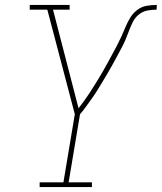

<svg xmlns="http://www.w3.org/2000/svg" viewBox="-20 -755 653 775"><path d="M140 0V-19H236L282 -294L171 -716H100V-735H261V-716H194L297 -318Q320 -347 340 -377.5Q360 -408 379 -439.5Q398 -471 415.5 -503Q433 -535 450 -567Q460 -586 469 -605.5Q478 -625 486 -644.5Q494 -664 505 -682.5Q516 -701 533.5 -714.5Q551 -728 571.5 -731.5Q592 -735 613 -735L612 -716Q594 -716 575 -712.5Q556 -709 540.5 -696.5Q525 -684 516 -666Q507 -648 500.5 -630Q494 -612 486.5 -594.5Q479 -577 469.5 -559.5Q460 -542 451 -525Q442 -508 432.5 -491Q423 -474 413 -457Q403 -440 393 -423.5Q383 -407 372.5 -390Q362 -373 350.5 -357Q339 -341 327.5 -325Q316 -309 303 -294L257 -19H351V0Z"/></svg>

Font: Iosevka Slab ThExObl
Style: Regular
Weight: 100
Width: 7
Italic angle: -9°
Monospace: yes
Designer: Belleve Invis
Foundry: Belleve Invis
Version: Version 11.1.1; ttfautohint (v1.8.3)